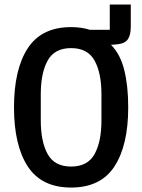

<svg xmlns="http://www.w3.org/2000/svg" viewBox="-20 -832 640 864"><path d="M568.5 -811.5V-710Q568.5 -700.5 567.5 -695Q566 -670 553.8 -653.2Q541.5 -636.5 510.5 -633Q496 -631 479.5 -630.5Q521.5 -588 539.2 -516.8Q557 -445.5 557 -349Q557 -178 495 -83Q433 12 300 12Q167 12 105 -83Q43 -178 43 -349Q43 -520 105 -615Q167 -710 300 -710Q346.5 -710 384 -698H474V-811.5ZM300 -82.5Q374.5 -82.5 405.5 -138.5Q436.5 -194.5 436.5 -290.5V-408Q436.5 -503.5 405.5 -559.5Q374.5 -615.5 300 -615.5Q225.5 -615.5 194.5 -559.5Q163.5 -503.5 163.5 -408V-290Q163.5 -194.5 194.5 -138.5Q225.5 -82.5 300 -82.5Z"/></svg>

Font: Lilex Medium
Style: Regular
Weight: 500
Designer: Mike Abbink, Paul van der Laan, Pieter van Rosmalen, Mikhael Khrustik
Foundry: Mikhael Khrustik
Version: Version 1.100